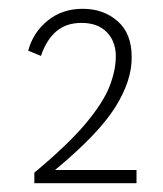

<svg xmlns="http://www.w3.org/2000/svg" viewBox="-20 -735 370 436"><path d="M58 -343Q135 -407 175 -455Q215 -503 229 -539.5Q243 -576 243 -607Q243 -641 222.5 -662Q202 -683 165 -683Q130 -683 107.5 -663.5Q85 -644 73 -608L44 -620Q55 -661 88 -688Q121 -715 168 -715Q215 -715 247 -687Q279 -659 279 -606Q280 -553 242 -492Q204 -431 105 -349H290V-319H58Z"/></svg>

Font: Livvic ExtraLight
Style: Regular
Weight: 275
Designer: Jacques Le Bailly, Baron von Fonthausen
Version: Version 1.001; ttfautohint (v1.8.2)